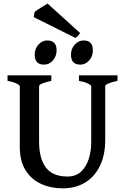

<svg xmlns="http://www.w3.org/2000/svg" viewBox="-20 -1035 704 1070"><path d="M330.1 14.6Q263.2 14.6 208.7 -10.3Q154.3 -35.2 122.3 -86.4Q90.3 -137.7 90.3 -216.8V-554.2Q90.3 -560.1 73.7 -568.8Q57.1 -577.6 22 -584.5V-615.2H266.1V-584.5Q197.8 -569.8 197.8 -554.2V-246.1Q197.8 -152.3 235.4 -101.8Q272.9 -51.3 356.4 -51.3Q402.8 -51.3 431.9 -78.6Q460.9 -106 474.6 -149.2Q488.3 -192.4 488.3 -240.7V-554.2Q488.3 -560.1 471.7 -568.8Q455.1 -577.6 419.9 -584.5V-615.2H634.8V-584.5Q566.4 -569.8 566.4 -554.2V-255.9Q566.4 -170.4 536.6 -109.9Q506.8 -49.3 453.6 -17.3Q400.4 14.6 330.1 14.6ZM427.7 -674.8Q375.5 -674.8 375.5 -730Q375.5 -763.2 396.5 -786.4Q417.5 -809.6 445.3 -809.6Q497.6 -809.6 497.6 -754.9Q497.6 -721.7 477.1 -698.2Q456.5 -674.8 427.7 -674.8ZM225.6 -674.8Q173.3 -674.8 173.3 -730Q173.3 -763.2 194.3 -786.4Q215.3 -809.6 242.7 -809.6Q295.4 -809.6 295.4 -754.9Q295.4 -721.7 274.9 -698.2Q254.4 -674.8 225.6 -674.8ZM399.9 -823.7 168 -939.5 172.4 -967.3Q177.2 -972.7 192.1 -982.4Q207 -992.2 222.7 -1001.7Q238.3 -1011.2 245.1 -1015.1L426.8 -850.6Q419.9 -841.3 414.1 -834.5Q408.2 -827.6 399.9 -823.7Z"/></svg>

Font: David Libre Medium
Style: Regular
Weight: 500
Designer: Ismar David, J. Victor Gaultney, Annie Olsen and Meir Sadan
Foundry: Monotype Imaging Inc. & SIL International
Version: Version 1.100; ttfautohint (v1.8.4.7-5d5b)